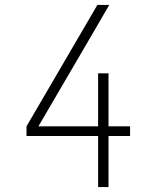

<svg xmlns="http://www.w3.org/2000/svg" viewBox="-20 -755 640 775"><path d="M376 0V-206H87V-245L373 -735H421L353 -618L135 -245H376V-459H418V-245H505V-206H418V0Z"/></svg>

Font: Zed Sans Extralight Extended
Style: Regular
Weight: 200
Width: 7
Designer: Belleve Invis
Foundry: Belleve Invis
Version: Version 1.0.0; ttfautohint (v1.8.4)